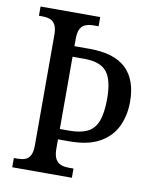

<svg xmlns="http://www.w3.org/2000/svg" viewBox="-81 -777 683 840"><g transform="rotate(10 260.5 -357.0)"><path d="M31 0V-41H48Q66 -41 80.5 -46Q95 -51 103.5 -66.5Q112 -82 112 -111V-601Q112 -632 103.5 -647Q95 -662 80.5 -667.5Q66 -673 48 -673H31V-714H296V-673H274Q255 -673 239.5 -667.5Q224 -662 215.5 -646.5Q207 -631 207 -600V-569H274Q384 -569 436.5 -519Q489 -469 489 -371Q489 -312 466.5 -263Q444 -214 393 -184.5Q342 -155 256 -155H207V-114Q207 -84 216 -68Q225 -52 240 -46.5Q255 -41 274 -41H296V0ZM250 -201Q299 -201 329.5 -216Q360 -231 374 -267.5Q388 -304 388 -367Q388 -451 359 -486.5Q330 -522 260 -522H207V-201Z"/></g></svg>

Font: Noto Serif Khmer Condensed
Style: Regular
Weight: 400
Width: 3
Designer: Danh Hong and the Monotype Design Team
Foundry: Monotype Imaging Inc.
Version: Version 2.004